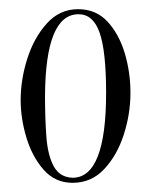

<svg xmlns="http://www.w3.org/2000/svg" viewBox="-20 -394 329 418"><path d="M138 4Q100 4 75 -24.5Q50 -53 37.5 -94.5Q25 -136 25 -176Q25 -221 39.5 -266.5Q54 -312 82 -343Q110 -374 150 -374Q189 -374 214 -347Q239 -320 251.5 -278.5Q264 -237 264 -192Q264 -146 249.5 -101Q235 -56 207 -26Q179 4 138 4ZM138 -7Q211 -7 211 -192Q211 -282 197 -322.5Q183 -363 151 -363Q79 -363 78 -185Q78 -136 81 -96Q84 -56 97 -32Q110 -8 138 -7Z"/></svg>

Font: Updock
Style: Regular
Weight: 400
Designer: Robert E. Leuschke
Foundry: Robert E. Leuschke
Version: Version 1.010; ttfautohint (v1.8.4.7-5d5b)